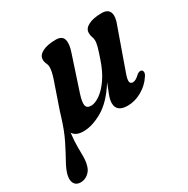

<svg xmlns="http://www.w3.org/2000/svg" viewBox="-230 -603 953 971"><g transform="rotate(-30 246.5 -117.5)"><path d="M111.5 -294.5Q124.5 -333.5 124.5 -357.5Q124.5 -369.5 118.8 -381Q113 -392.5 113 -407Q113 -431.5 141.8 -446.5Q170.5 -461.5 220 -461.5Q256.5 -461.5 264.2 -435.5Q272 -409.5 255.5 -362.5L190 -163.5Q176 -120 180.2 -101.2Q184.5 -82.5 209.5 -82.5Q232 -82.5 261 -102.5Q290 -122.5 317.8 -162.2Q345.5 -202 365.5 -261.5Q380 -303 385.5 -324.2Q391 -345.5 391 -358Q391 -370.5 386.2 -382Q381.5 -393.5 382 -408Q382 -432.5 410.5 -447.2Q439 -462 488.5 -462Q525.5 -462 534.2 -436.2Q543 -410.5 524 -364.5L446.5 -146Q432 -107.5 434.2 -93.5Q436.5 -79.5 451.5 -79.5Q459.5 -79.5 469.5 -85Q479.5 -90.5 494 -104.5Q509.5 -114 518.5 -109Q525 -105.5 525.5 -95.8Q526 -86 517.5 -74Q493 -36 452.5 -13Q412 10 370 10Q305 10 305 -41.5Q305 -60.5 315 -87Q325 -113.5 338 -145.5Q283.5 -59 223 -24.2Q162.5 10.5 111 10.5Q67 10.5 50.5 -16.5Q45 27.5 45.2 60.8Q45.5 94 45.5 120.8Q45.5 147.5 38.5 171.5Q32 196.5 12.2 211.8Q-7.5 227 -30 227Q-56 227 -66.8 208Q-77.5 189 -69 157Q-62 131 -42 95.2Q-22 59.5 2.5 10.5Q27 -38.5 47 -103.5Q51.5 -120.5 58.5 -140.5Z"/></g></svg>

Font: Fraunces 72pt S050 SemiBold
Style: Italic
Weight: 600
Italic angle: -16°
Version: Version 1.000; ttfautohint (v1.8.3)